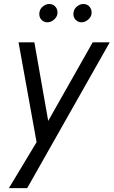

<svg xmlns="http://www.w3.org/2000/svg" viewBox="-20 -694 575 971"><path d="M25 0ZM117.5 257.5H25L165 25L73.8 -480H153.8L223.8 -82.5L448.8 -480H535ZM178.8 -622.5Q178.8 -630 180 -633.8Q182.5 -650 197.5 -661.9Q212.5 -673.8 228.8 -673.8Q250 -673.8 261.9 -658.1Q273.8 -642.5 270 -621.2Q266.2 -605 251.2 -593.1Q236.2 -581.2 220 -581.2Q202.5 -581.2 190.6 -593.1Q178.8 -605 178.8 -622.5ZM351.2 -622.5Q351.2 -630 352.5 -633.8Q355 -650 370 -661.9Q385 -673.8 401.2 -673.8Q422.5 -673.8 434.4 -658.1Q446.2 -642.5 442.5 -621.2Q438.8 -605 423.8 -593.1Q408.8 -581.2 392.5 -581.2Q375 -581.2 363.1 -593.1Q351.2 -605 351.2 -622.5Z"/></svg>

Font: Cambay
Style: Italic
Weight: 400
Italic angle: -11°
Designer: Pooja Saxena
Foundry: Pooja Saxena
Version: Version 1.019;PS 001.019;hotconv 1.0.70;makeotf.lib2.5.58329